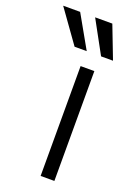

<svg xmlns="http://www.w3.org/2000/svg" viewBox="-243 -816 600 871"><g transform="rotate(20 57.5 -380.5)"><path d="M72.3 -530.3H138.7V0H72.3ZM-95.7 -760.7H-13.7L75.2 -603.5H16.6ZM58.6 -760.7H141.6L202.1 -603.5H144.5Z"/></g></svg>

Font: Pretendard Light
Style: Regular
Weight: 300
Designer: Base glyphs from Inter by Rasmus Andersson; Hangeul glyphs from Noto Sans CJK(Source Han Sans) by Jang Soo-young and Kan
Foundry: Kil Hyung-jin
Version: Version 1.309